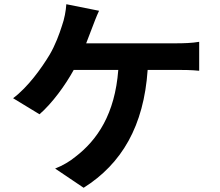

<svg xmlns="http://www.w3.org/2000/svg" viewBox="-20 -834 1040 909"><path d="M449 -783 294 -814C292 -783 285 -744 273 -711C261 -673 242 -621 215 -575C177 -512 113 -422 42 -369L167 -293C227 -345 289 -430 329 -503H540C524 -294 441 -171 336 -91C312 -71 277 -50 241 -36L376 55C557 -59 661 -238 679 -503H819C842 -503 886 -503 923 -499V-636C890 -630 845 -629 819 -629H388L416 -702C424 -723 437 -758 449 -783Z"/></svg>

Font: Noto Sans Mono CJK SC
Style: Bold
Weight: 700
Designer: Ryoko NISHIZUKA 西塚涼子 (kana, bopomofo & ideographs); Paul D. Hunt (Latin, Greek & Cyrillic); Sandoll Communications 산돌커뮤니
Foundry: Adobe
Version: Version 2.004;hotconv 1.0.118;makeotfexe 2.5.65603